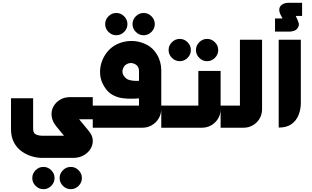

<svg xmlns="http://www.w3.org/2000/svg" viewBox="-20 -906 2214 1362"><path d="M288 436Q256 436 232.5 412.5Q209 389 209 357Q209 325 232.5 301.5Q256 278 288 278Q320 278 343.5 301.5Q367 325 367 357Q367 389 343.5 412.5Q320 436 288 436ZM482 436Q450 436 426.5 412.5Q403 389 403 357Q403 325 426.5 301.5Q450 278 482 278Q514 278 537.5 301.5Q561 325 561 357Q561 389 537.5 412.5Q514 436 482 436Z M277 214Q245 214 207.5 203.5Q170 193 135.5 169Q101 145 79.5 105.5Q58 66 58 10V-209H215V10Q215 26 221.5 36Q228 46 242.5 51Q257 56 278 57H456Q452 60 450 63Q448 66 444 69L379 -10Q351 -45 346.5 -81.5Q342 -118 358 -148.5Q374 -179 405 -198Q436 -217 477 -217H638V-60H522Q524 -64 525 -68Q526 -72 528 -76L609 22Q636 54 638 87Q640 120 623 148.5Q606 177 576 194.5Q546 212 507 214Z M805 -656Q773 -656 749.5 -679.5Q726 -703 726 -735Q726 -767 749.5 -790.5Q773 -814 805 -814Q837 -814 860.5 -790.5Q884 -767 884 -735Q884 -703 860.5 -679.5Q837 -656 805 -656ZM999 -656Q967 -656 943.5 -679.5Q920 -703 920 -735Q920 -767 943.5 -790.5Q967 -814 999 -814Q1031 -814 1054.5 -790.5Q1078 -767 1078 -735Q1078 -703 1054.5 -679.5Q1031 -656 999 -656Z M638 0V-157H985Q980 -153 975.5 -148.5Q971 -144 966 -139V-399Q966 -423 956 -436Q946 -449 931 -454Q920 -459 908.5 -459Q897 -459 886.5 -454.5Q876 -450 867 -443Q858 -433 853 -420.5Q848 -408 848.5 -396Q849 -384 855 -373Q863 -359 876.5 -348.5Q890 -338 920 -334Q950 -330 1006 -335V-210Q969 -208 928.5 -206Q888 -204 849 -209.5Q810 -215 776.5 -234Q743 -253 719 -293Q694 -334 690.5 -376.5Q687 -419 699 -458.5Q711 -498 734.5 -529.5Q758 -561 788 -580Q821 -601 862 -610Q903 -619 946 -613Q989 -607 1028 -585Q1067 -563 1093 -520Q1108 -496 1116 -467Q1124 -438 1124 -407V-133Q1124 -97 1106 -66.5Q1088 -36 1057.5 -18Q1027 0 990 0Z M1255 -472Q1223 -472 1199.5 -495.5Q1176 -519 1176 -551Q1176 -583 1199.5 -606.5Q1223 -630 1255 -630Q1287 -630 1310.5 -606.5Q1334 -583 1334 -551Q1334 -519 1310.5 -495.5Q1287 -472 1255 -472ZM1449 -472Q1417 -472 1393.5 -495.5Q1370 -519 1370 -551Q1370 -583 1393.5 -606.5Q1417 -630 1449 -630Q1481 -630 1504.5 -606.5Q1528 -583 1528 -551Q1528 -519 1504.5 -495.5Q1481 -472 1449 -472Z M1124 0V-157H1406Q1401 -153 1396.5 -148Q1392 -143 1387 -139V-403H1545V-131Q1545 -94 1527 -64.5Q1509 -35 1479 -17.5Q1449 0 1413 0Z M1545 0V-157H1700Q1696 -153 1691.5 -148.5Q1687 -144 1682 -139V-624H1839V-131Q1839 -95 1821.5 -65Q1804 -35 1774 -17.5Q1744 0 1708 0Z M1931 -682V-775H1984L1970 -802Q1970 -802 1965.5 -812.5Q1961 -823 1961 -838Q1961 -853 1973 -867Q1980 -874 1993 -880Q2006 -886 2023 -886H2123V-793H2078L2091 -764Q2094 -757 2099 -742Q2104 -727 2092 -708Q2082 -692 2064 -687Q2046 -682 2041 -682Z M1957 -1V-624H2114V-175Q2114 -132 2098.5 -91.5Q2083 -51 2048.5 -26Q2014 -1 1957 -1Z"/></svg>

Font: Mada ExtraBold
Style: Regular
Weight: 800
Designer: Khaled Hosny
Version: Version 1.5